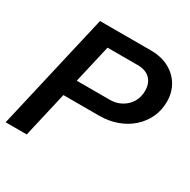

<svg xmlns="http://www.w3.org/2000/svg" viewBox="-161 -873 1016 1025"><g transform="rotate(30 347.0 -360.0)"><path d="M3 0 169 -720H483Q546 -720 593 -695.5Q640 -671 667 -627Q694 -583 694 -525Q694 -472 673 -427.5Q652 -383 615 -350Q578 -317 527.5 -298.5Q477 -280 418 -280H169L192 -382H425Q455 -382 480.5 -392.5Q506 -403 525 -421.5Q544 -440 554 -464.5Q564 -489 564 -518Q564 -563 537.5 -590Q511 -617 460 -617H275L133 0Z"/></g></svg>

Font: Instrument Sans SemiBold
Style: Italic
Weight: 600
Italic angle: -13°
Designer: Rodrigo Fuenzalida
Foundry: fragTYPE
Version: Version 1.000;gftools[0.9.28]